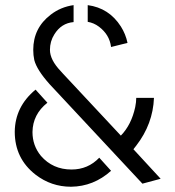

<svg xmlns="http://www.w3.org/2000/svg" viewBox="-20 -709 667 730"><path d="M357.4 -109.4Q314.5 -64.5 252 -64.5Q180.7 -64.5 135.7 -116.2Q103.5 -155.3 103.5 -207Q104.5 -274.4 160.2 -318.4L115.2 -368.2Q37.1 -303.7 36.1 -208Q36.1 -106.4 115.2 -44.9Q174.8 1 250 1Q335.9 0 402.3 -59.6ZM402.3 -530.3Q396.5 -577.1 356.4 -607.4Q336.9 -622.1 313.5 -626V-689.5Q394.5 -678.7 439.5 -608.4Q458 -579.1 464.8 -545.9ZM259.8 -625Q212.9 -621.1 186.5 -578.1Q169.9 -551.8 169.9 -519.5Q169.9 -481.4 210.9 -438.5Q216.8 -431.6 218.8 -429.7L439.5 -193.4Q479.5 -234.4 494.1 -301.8Q498 -321.3 498 -336.9H565.4Q561.5 -237.3 498 -155.3Q492.2 -147.5 487.3 -141.6L590.8 -29.3L521.5 -10.7L168 -389.6Q120.1 -443.4 110.4 -480.5Q106.4 -499 106.4 -519.5Q106.4 -602.5 172.9 -653.3Q210.9 -682.6 259.8 -689.5Z"/></svg>

Font: Post No Bills Jaffna Medium
Style: Regular
Weight: 500
Designer: Kosala Senevirathne, Siva Puranthara, Lasantha Premarathna, Tharique Azeez
Foundry: Mooniak
Version: Version 1.220 ; ttfautohint (v1.6)